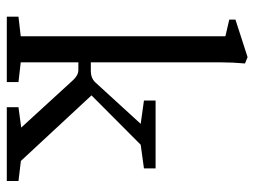

<svg xmlns="http://www.w3.org/2000/svg" viewBox="-114 -652 766 579"><g transform="rotate(90 269.5 -363.0)"><path d="M30.8 0V-35.2L89.8 -42V-659.2L39.6 -670.9V-689.5L152.8 -726.1L171.9 -718.3Q168.5 -681.6 168.5 -646V-253.4H194.3Q216.8 -253.4 229.5 -267.6L354 -403.8L283.7 -413.6V-448.7H488.3V-413.6L417 -403.8L268.1 -255.4L465.8 -42.5L526.4 -35.2V0H303.7V-35.2L365.2 -43.5L222.7 -199.2Q207.5 -215.8 191.9 -215.8H168.5V-42L228 -35.2V0Z"/></g></svg>

Font: Elstob 8pt
Style: Regular
Weight: 400
Designer: Peter S. Baker
Version: Version 1.015